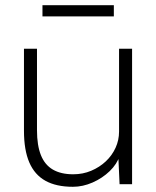

<svg xmlns="http://www.w3.org/2000/svg" viewBox="-20 -707 600 737"><path d="M72 -205V-520H122V-207Q122 -149 137 -111.5Q152 -74 183 -56Q214 -38 261 -38Q298 -38 330 -51.5Q362 -65 386 -87.5Q410 -110 423.5 -139.5Q437 -169 437 -202V-520H487V0H439L434 -110H440Q429 -77 401 -50Q373 -23 335.5 -6.5Q298 10 260 10Q196 10 154.5 -13Q113 -36 92.5 -83.5Q72 -131 72 -205ZM143 -644V-687H417V-644Z"/></svg>

Font: Mach ExtraLight
Style: Regular
Weight: 250
Version: Version 1.002